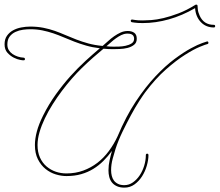

<svg xmlns="http://www.w3.org/2000/svg" viewBox="-131 -721 976 853"><path d="M794.9 -530.6Q794.9 -526 791 -525.4Q783.9 -524.1 756.8 -513Q729.8 -502 691.1 -477.5Q652.3 -453.1 606.1 -412.4Q559.9 -371.7 514.3 -311.2Q504.6 -298.2 487.3 -271.5Q470.1 -244.8 451.2 -210Q432.3 -175.1 413.4 -136.1Q394.5 -97 382.2 -59.2Q377 -43 369.8 -16.6Q362.6 9.8 362.6 35.2Q362.6 48.2 365.6 60.2Q368.5 72.3 375.3 81.4Q382.2 90.5 393.6 96Q404.9 101.6 421.2 101.6Q442.1 101.6 459.6 89.2Q477.2 76.8 489.9 57.6Q502.6 38.4 509.8 14.6Q516.9 -9.1 516.9 -31.9Q516.9 -37.1 522.1 -38.4Q527.3 -38.4 528.6 -33.2Q528.6 -10.4 521.2 15.3Q513.7 41 500 62.5Q486.3 84 466.5 98.3Q446.6 112.6 421.9 112.6Q402.3 112.6 388.7 106.4Q375 100.3 366.5 89.8Q358.1 79.4 354.5 65.4Q350.9 51.4 350.9 35.8Q350.9 13 356.1 -10.1Q361.3 -33.2 366.5 -50.8Q349 -26.7 328.5 -6.2Q307.9 14.3 283.5 29.3Q259.1 44.3 229.8 52.7Q200.5 61.2 164.1 61.2Q141.3 61.2 116.5 53.7Q91.8 46.2 71.3 29.6Q50.8 13 37.4 -13.3Q24.1 -39.7 24.1 -76.8Q24.1 -104.2 32.6 -136.4Q41 -168.6 60.5 -207.7Q85.9 -258.5 117.5 -302.4Q149.1 -346.4 182.6 -383.5Q216.1 -420.6 249.7 -451.2Q283.2 -481.8 312.5 -506.5Q279.3 -510.4 251.3 -518.6Q223.3 -526.7 198.9 -536.1Q174.5 -545.6 151.7 -555.3Q128.9 -565.1 105.8 -572.9Q82.7 -580.7 57.6 -585.9Q32.6 -591.1 3.3 -591.1Q-11.1 -591.1 -28.6 -588.9Q-46.2 -586.6 -61.8 -579.4Q-77.5 -572.3 -87.9 -558.9Q-98.3 -545.6 -98.3 -523.4Q-98.3 -509.1 -92.1 -498.7Q-85.9 -488.3 -75.5 -481.1Q-65.1 -474 -52.1 -469.7Q-39.1 -465.5 -26 -464.8Q-20.2 -464.2 -20.2 -458.3Q-20.2 -453.1 -26 -453.1H-26.7Q-28 -452.5 -41 -454.8Q-54 -457 -69.7 -464.8Q-85.3 -472.7 -98 -486.7Q-110.7 -500.7 -110.7 -524.1Q-110.7 -546.9 -100.3 -561.8Q-89.8 -576.8 -73.6 -585.9Q-57.3 -595.1 -36.8 -599Q-16.3 -602.9 3.3 -602.9Q34.5 -602.9 61.2 -597.7Q87.9 -592.4 112 -584Q136.1 -575.5 159.2 -565.4Q182.3 -555.3 207.7 -545.6Q233.1 -535.8 261.4 -528Q289.7 -520.2 324.9 -516.9Q336.6 -526.7 349.3 -538.4Q362 -550.1 376 -559.9Q390 -569.7 404.9 -576.5Q419.9 -583.3 436.8 -583.3Q453.8 -583.3 465.2 -575.5Q476.6 -567.7 476.6 -548.8Q476.6 -531.2 464.5 -521.8Q452.5 -512.4 435.5 -508.1Q418.6 -503.9 400.7 -503.3Q382.8 -502.6 371.1 -502.6Q350.3 -502.6 328.8 -504.6Q307.3 -487 282.6 -465.2Q257.8 -443.4 231.8 -418Q210.9 -397.8 188.5 -372.1Q166 -346.4 144.2 -317.4Q122.4 -288.4 102.9 -257.5Q83.3 -226.6 68.4 -195.3Q53.4 -164.1 44.6 -133.8Q35.8 -103.5 35.8 -76.8Q35.8 -44.9 46.5 -21.2Q57.3 2.6 75.5 18.2Q93.8 33.9 116.5 41.7Q139.3 49.5 164.1 49.5Q204.4 49.5 238.9 36.8Q273.4 24.1 301.8 2.3Q330.1 -19.5 352.5 -49.8Q375 -80.1 391.3 -115.2Q428.4 -203.8 472 -269.5Q515.6 -335.3 559.6 -381.8Q603.5 -428.4 644.2 -458.7Q684.9 -488.9 716.8 -506.2Q748.7 -523.4 767.9 -529.9Q787.1 -536.5 787.8 -536.5Q788.4 -536.5 788.7 -536.8Q789.1 -537.1 789.7 -537.1Q793.6 -537.1 794.9 -532.6ZM432.3 -571.6Q419.3 -571 407.6 -565.1Q395.8 -559.2 384.4 -551.1Q373 -543 362.6 -533.5Q352.2 -524.1 341.8 -515.6Q356.1 -513.7 372.4 -513.7Q380.9 -513.7 396.2 -514Q411.5 -514.3 426.8 -517.6Q442.1 -520.8 453.5 -528Q464.8 -535.2 464.8 -548.8Q464.8 -571.6 436.8 -571.6ZM819 -599Q783.9 -599 761.1 -623Q738.3 -647.1 735.7 -684.9Q678.4 -651.7 619.5 -635.1Q560.5 -618.5 503.3 -618.5Q480.5 -618.5 467.8 -620.4Q455.1 -622.4 454.4 -622.4Q449.9 -623.7 449.9 -628.3Q449.9 -634.1 455.7 -634.1H457Q462.2 -632.8 469.4 -632.2Q481.1 -630.2 503.3 -630.2Q517.6 -630.2 541 -631.8Q564.5 -633.5 595.1 -640.6Q625.7 -647.8 661.8 -661.5Q697.9 -675.1 737.6 -699.9Q738.3 -700.5 740.2 -700.5Q746.7 -700.5 746.7 -694.7Q746.7 -694 747.7 -680.7Q748.7 -667.3 755.9 -651.7Q774.1 -610.7 819 -610.7Q824.9 -610.7 824.9 -604.8Q824.9 -599 819 -599Z"/></svg>

Font: League Script
Style: League Script
Weight: 400
Foundry: Haley Fiege
Version: Version 1.001